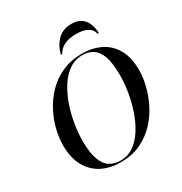

<svg xmlns="http://www.w3.org/2000/svg" viewBox="-211 -1080 1178 1244"><g transform="rotate(-30 378.0 -457.5)"><path d="M332 11Q254 11 193 -20Q132 -51 97 -114Q62 -177 62 -271Q62 -325 77 -386.5Q92 -448 123 -507.5Q154 -567 202 -616.5Q250 -666 316 -695.5Q382 -725 468 -725Q539 -725 599.5 -696.5Q660 -668 696.5 -606.5Q733 -545 733 -447Q733 -397 718.5 -336Q704 -275 674 -214Q644 -153 596.5 -102Q549 -51 483.5 -20Q418 11 332 11ZM336 1Q392 1 436 -30Q480 -61 512.5 -113Q545 -165 566.5 -228.5Q588 -292 598.5 -357.5Q609 -423 609 -481Q609 -573 590.5 -623.5Q572 -674 539 -694.5Q506 -715 462 -715Q406 -715 362 -684.5Q318 -654 285 -602.5Q252 -551 230 -487.5Q208 -424 197 -357.5Q186 -291 186 -232Q186 -142 205.5 -91Q225 -40 259 -19.5Q293 1 336 1ZM343 -786Q356 -843 395.5 -884.5Q435 -926 502 -926Q562 -926 593 -889Q624 -852 627 -786H617Q611 -820 579 -837Q547 -854 495 -854Q444 -854 408.5 -838Q373 -822 353 -786Z"/></g></svg>

Font: Noto Serif Display Medium
Style: Italic
Weight: 500
Italic angle: -12°
Designer: Monotype Design Team
Foundry: Monotype Imaging Inc.
Version: Version 2.009